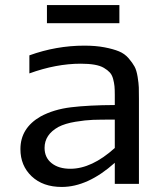

<svg xmlns="http://www.w3.org/2000/svg" viewBox="-20 -721 640 753"><path d="M448.2 -629.9H164.1V-701.2H448.2ZM311 -542Q355.5 -542 389.9 -535.4Q424.3 -528.8 446.8 -519.5Q469.2 -510.3 484.6 -492.2Q500 -474.1 507.8 -459.7Q515.6 -445.3 519.8 -419.4Q523.9 -393.6 524.4 -377.9Q524.9 -362.3 524.9 -333V0H430.2V-82.5Q324.2 12.2 222.2 12.2Q148.4 12.2 104.2 -29.5Q60.1 -71.3 60.1 -136.2Q60.1 -218.8 139.2 -264.2Q190.4 -292 258.8 -300.3Q327.1 -308.6 430.2 -309.1V-349.1Q430.2 -369.6 429 -382.8Q427.7 -396 423.6 -411.6Q419.4 -427.2 410.6 -436.8Q401.9 -446.3 387.5 -454.8Q373 -463.4 350.3 -467.3Q327.6 -471.2 296.9 -471.2Q200.2 -471.2 95.2 -433.1V-503.9Q200.7 -542 311 -542ZM430.2 -140.6V-252H428.2Q373.5 -252 344.5 -251Q315.4 -250 275.4 -243.4Q235.4 -236.8 209 -223.1Q154.8 -192.9 154.8 -141.1Q154.8 -103 182.4 -81.1Q210 -59.1 255.9 -59.1Q339.8 -59.1 430.2 -140.6Z"/></svg>

Font: Aurulent Sans Mono
Style: Regular
Weight: 400
Monospace: yes
Version: Version 2007.05.04